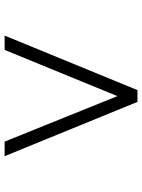

<svg xmlns="http://www.w3.org/2000/svg" viewBox="88 -714 615 831"><g transform="rotate(90 395.5 -298.5)"><path d="M656 -11H593L396 -499L196 -11H134L370 -586H421Z"/></g></svg>

Font: Apparatus SIL
Style: Bold
Weight: 700
Version: Version 1.0